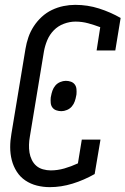

<svg xmlns="http://www.w3.org/2000/svg" viewBox="-20 -763 517 791"><path d="M185 8Q158 8 132 1.5Q106 -5 84.5 -19.5Q63 -34 49 -56Q35 -78 28.5 -103.5Q22 -129 22 -156.5Q22 -184 27 -212L85 -562Q89 -586 97 -609.5Q105 -633 119 -654.5Q133 -676 152 -693.5Q171 -711 194 -722Q217 -733 241.5 -738Q266 -743 290 -743Q341 -743 388 -728Q435 -713 477 -689L455 -555H378L393 -651Q369 -660 343.5 -667Q318 -674 291 -674Q267 -674 243 -665Q219 -656 201.5 -638Q184 -620 174.5 -597Q165 -574 161 -551L103 -200Q100 -184 99.5 -167Q99 -150 101.5 -134.5Q104 -119 111 -104.5Q118 -90 129.5 -80Q141 -70 157 -65.5Q173 -61 189 -61Q217 -61 245 -69Q273 -77 301 -90L317 -188H394L370 -46Q326 -21 279 -6.5Q232 8 185 8ZM233 -305Q222 -305 212 -308.5Q202 -312 196 -320Q190 -328 189 -339Q188 -350 189 -361L190 -366Q192 -378 196 -389.5Q200 -401 208 -410.5Q216 -420 228 -425Q240 -430 251 -430Q262 -430 272 -426.5Q282 -423 288 -415Q294 -407 295 -396Q296 -385 295 -374L294 -369Q292 -357 288 -345.5Q284 -334 276 -324.5Q268 -315 256 -310Q244 -305 233 -305Z"/></svg>

Font: Iosevka QP
Style: Italic
Weight: 400
Italic angle: -9°
Designer: Belleve Invis
Foundry: Belleve Invis
Version: Version 20.0.0; ttfautohint (v1.8.4)